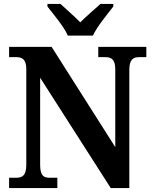

<svg xmlns="http://www.w3.org/2000/svg" viewBox="-20 -951 775 971"><path d="M323 -771H450C470 -816 524 -880 553 -918V-931H488C462 -907 414 -867 386 -838C358 -867 312 -907 286 -931H220V-918C249 -880 304 -816 323 -771ZM26 0H270V-52H233C203 -52 183 -60 183 -117V-558L540 0H634V-597C634 -652 655 -662 684 -662H720V-714H477V-662H513C540 -662 563 -653 563 -601V-207L241 -714H26V-662H62C89 -662 113 -654 113 -601V-117C113 -60 90 -52 60 -52H26Z"/></svg>

Font: Noto Serif Tamil SemiCondensed
Style: Bold
Weight: 700
Width: 4
Designer: Indian Type Foundry, Tom Grace, and the Monotype Design Team
Foundry: Monotype Imaging Inc.
Version: Version 2.004